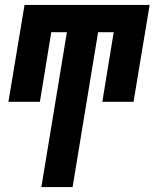

<svg xmlns="http://www.w3.org/2000/svg" viewBox="-20 -550 640 775"><path d="M147 205 250 -420H187L141 -139H14L79 -530H584L519 -139H393L439 -420H376L273 205Z"/></svg>

Font: Iosevka Curly XBdEx
Style: Italic
Weight: 800
Width: 7
Italic angle: -9°
Monospace: yes
Designer: Belleve Invis
Foundry: Belleve Invis
Version: Version 11.1.0; ttfautohint (v1.8.3)